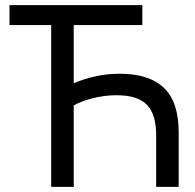

<svg xmlns="http://www.w3.org/2000/svg" viewBox="-20 -730 763 750"><path d="M180 0V-632H17V-710H536V-632H268V-405Q308 -422 353.5 -432Q399 -442 448 -442Q562 -442 620 -387Q678 -332 678 -213V0H590V-203Q590 -283 554 -320.5Q518 -358 435 -358Q389 -358 343 -346.5Q297 -335 268 -318V0Z"/></svg>

Font: Raleway Medium
Style: Regular
Weight: 500
Designer: Matt McInerney, Pablo Impallari, Rodrigo Fuenzalida
Foundry: Matt McInerney, Pablo Impallari, Rodrigo Fuenzalida
Version: Version 4.026